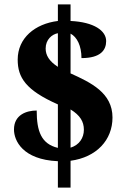

<svg xmlns="http://www.w3.org/2000/svg" viewBox="-20 -780 571 879"><path d="M245 -42V79H303V-44C422 -60 495 -139 495 -242C495 -355 396 -402 303 -444V-626C332 -611 353 -571 353 -514C441 -514 466 -551 466 -592C466 -639 411 -679 303 -684V-760H245V-684C140 -671 61 -606 61 -507C61 -425 98 -367 245 -302V-103C169 -121 148 -179 148 -274C102 -274 44 -255 44 -187C44 -137 83 -49 245 -42ZM245 -628V-474C205 -500 189 -527 189 -558C189 -599 218 -623 245 -628ZM303 -104V-279C347 -252 364 -223 364 -186C364 -149 343 -116 303 -104Z"/></svg>

Font: Noto Serif Devanagari SemiCondensed Black
Style: Regular
Weight: 900
Width: 4
Designer: Universal Thirst, Indian Type Foundry and the Monotype Design Team
Foundry: Monotype Imaging Inc.
Version: Version 2.004